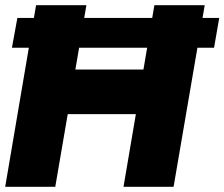

<svg xmlns="http://www.w3.org/2000/svg" viewBox="-40 -720 865 740"><path d="M73 -280H607L637 -452H103ZM555 -700 436 0H629L749 -700ZM99 -700 -20 0H173L293 -700ZM6 -536H785L805 -651H27Z"/></svg>

Font: Jost ExtraBold
Style: Italic
Weight: 800
Italic angle: -5°
Version: Version 3.710